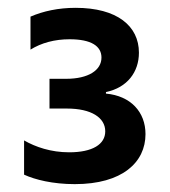

<svg xmlns="http://www.w3.org/2000/svg" viewBox="-20 -826 431 488"><path d="M170.1 -358C290.8 -358 349.8 -413.4 349.8 -485.1C349.8 -541.5 312.1 -582.4 249.3 -588.1V-592C303.6 -603.3 333.1 -643.1 333.1 -692.1C333.1 -759.9 277.7 -806.1 172.2 -806.1C128.2 -806.1 89.5 -797.6 57.5 -783.7V-699.9C85.2 -717 118.6 -726.2 157 -726.2C212 -726.2 237.9 -708.8 237.9 -679.7C237.9 -647.4 204.5 -625.7 148.1 -625.7H105.8V-550.1H150.2C212 -550.1 247.5 -527 247.5 -492.2C247.5 -459.2 215.2 -438.9 155.9 -438.9C109.4 -438.9 70.3 -452.4 41.2 -469.1V-382.1C68.9 -369.3 114.3 -358 170.1 -358Z"/></svg>

Font: TID UI Semi Bold
Style: Regular
Weight: 600
Designer: The TID Project Authors
Foundry: Bakken & Bæck
Version: Version 1.001;hotconv 1.0.109;makeotfexe 2.5.65596